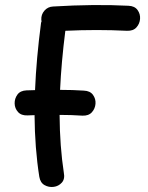

<svg xmlns="http://www.w3.org/2000/svg" viewBox="-20 -747 592 767"><path d="M137 -41Q141 -17 158 -7.5Q175 2 194.5 -0.5Q214 -3 227 -17.5Q240 -32 235 -57Q219 -161 218 -288Q265 -288 309 -285Q334 -284 347 -298.5Q360 -313 361.5 -332.5Q363 -352 351.5 -368Q340 -384 315 -385Q271 -388 220 -388Q225 -498 241 -624Q368 -630 487 -624Q512 -623 525 -637.5Q538 -652 539.5 -671.5Q541 -691 529.5 -707Q518 -723 493 -724Q357 -731 192 -721Q171 -720 157.5 -704.5Q144 -689 145 -668Q145 -665 146 -662L144 -656Q125 -511 120 -387Q105 -387 86 -386Q61 -385 49.5 -369Q38 -353 38.5 -333.5Q39 -314 52 -299.5Q65 -285 90 -286Q105 -287 118 -287Q119 -155 137 -41Z"/></svg>

Font: Balsamiq Sans
Style: Regular
Weight: 400
Designer: Michael Angeles
Foundry: Balsamiq SRL
Version: Version 1.020; ttfautohint (v1.8.4.7-5d5b);gftools[0.9.26]